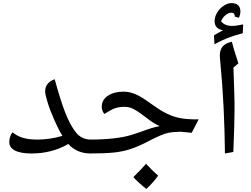

<svg xmlns="http://www.w3.org/2000/svg" viewBox="-20 -983 1625 1242"><path d="M566.9 9.8Q476.6 9.8 421.9 -51.8Q316.4 9.8 184.1 9.8Q113.3 9.8 76.7 -9.3Q40 -28.3 40 -64.9Q40 -82 45.7 -98.9Q51.3 -115.7 61 -127Q90.3 -103 127.9 -91.6Q165.5 -80.1 221.2 -80.1Q301.8 -80.1 383.8 -104Q359.4 -143.1 331.1 -207.3Q302.7 -271.5 287.4 -322.3Q272 -373 272 -392.1Q272 -420.9 288.3 -440.9Q304.7 -460.9 334 -470.2Q369.1 -340.8 400.1 -259.5Q431.2 -178.2 469 -129.2Q506.8 -80.1 566.9 -80.1Q577.1 -80.1 577.1 -69.8V0Q577.1 9.8 566.9 9.8Z M557.1 9.8Q547.4 9.8 547.4 0V-69.8Q547.4 -80.1 557.1 -80.1Q731 -80.1 829.1 -109.9L882.8 -127.4Q931.6 -145.5 958.5 -153.8Q985.4 -162.1 1013.2 -167Q975.6 -184.6 946.8 -206.3Q918 -228 892.3 -247.1Q866.7 -266.1 841.1 -279.1Q815.4 -292 784.2 -292Q761.2 -292 743.4 -288.1Q725.6 -284.2 710.9 -277.6Q696.3 -271 655.3 -246.1Q648.4 -252.9 643.3 -265.4Q638.2 -277.8 638.2 -292Q638.2 -336.9 677.7 -363.5Q717.3 -390.1 780.3 -390.1Q817.4 -390.1 855.5 -374Q893.6 -357.9 944.3 -320.8Q1002.4 -278.3 1043.7 -255.9Q1085 -233.4 1132.3 -221.7Q1179.7 -210 1265.1 -210.9L1220.2 -124L1147.9 -130.9Q1095.2 -129.4 1072 -124.5Q1048.8 -119.6 1018.6 -107.2Q988.3 -94.7 933.1 -65.9Q872.1 -34.2 823 -18.3Q773.9 -2.4 716.6 3.7Q659.2 9.8 557.1 9.8ZM1002.9 153.3Q978 190.9 926.8 239.3Q874.5 198.7 842.8 162.6Q892.6 113.8 924.8 76.7Q963.4 118.7 1002.9 153.3Z M1490.2 -545.9Q1497.1 -347.7 1497.1 -314.9V-272Q1497.1 -185.5 1489.3 0L1435.1 9.8Q1433.1 -149.4 1427.7 -254.9L1425.3 -306.2Q1419.9 -424.8 1402.8 -607.9L1401.9 -624Q1401.9 -660.6 1420.7 -682.6Q1439.5 -704.6 1480 -712.9Q1491.2 -668.5 1501 -639.2L1522 -573.2ZM1497.6 -876 1498.5 -881.8Q1498.5 -888.2 1493.2 -894.5Q1487.8 -900.9 1479.5 -900.9Q1457 -900.9 1438 -884.5Q1418.9 -868.2 1410.2 -845.2Q1433.6 -815.4 1481.9 -815.4Q1508.3 -815.4 1553.2 -825.2L1550.3 -768.1Q1486.3 -751 1450.4 -736.6Q1414.6 -722.2 1367.2 -696.8L1364.3 -753.9Q1377.9 -763.2 1393.1 -771Q1408.2 -778.8 1422.4 -787.1Q1368.2 -796.9 1368.2 -846.2Q1368.2 -873 1383.8 -900.1Q1399.4 -927.2 1425.8 -945.1Q1452.1 -962.9 1477.5 -962.9Q1505.9 -962.9 1520.5 -948.7Q1535.2 -934.6 1535.2 -908.2Q1535.2 -899.9 1532.2 -887.7Q1529.3 -875.5 1525.4 -868.2Z"/></svg>

Font: Droid Arabic Naskh Colored
Style: Regular
Weight: 400
Designer: Pascal Zoghbi
Foundry: Ascender Corporation
Version: Version 1.00